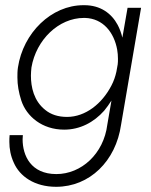

<svg xmlns="http://www.w3.org/2000/svg" viewBox="-20 -490 582 739"><path d="M17 30C16 39 16 47 16 56C16 83 21 110 33 136C56 189 113 229 196 229C325 229 426 130 446 -10L523 -460H471L451 -345C447 -362 441 -379 433 -394C409 -439 366 -470 305 -470C304 -470 302 -470 301 -470C178 -470 69 -364 49 -230C47 -217 47 -204 47 -192C47 -163 52 -134 62 -103C82 -42 142 9 227 9C288 9 341 -19 381 -64C391 -76 400 -89 409 -103L393 -10C379 102 293 180 197 180C99 180 67 109 67 46C67 40 68 35 68 30ZM101 -230C119 -337 206 -421 303 -421C304 -421 306 -421 307 -421C377 -419 419 -365 431 -299C433 -287 434 -276 434 -264C434 -256 434 -249 433 -242L428 -214C424 -196 418 -178 409 -161C373 -91 309 -40 238 -40C204 -40 176 -49 154 -67C110 -102 99 -155 99 -199C99 -209 100 -219 101 -230Z"/></svg>

Font: Jost Light
Style: Italic
Weight: 300
Italic angle: -5°
Version: Version 3.710